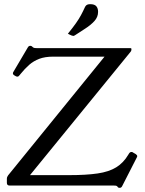

<svg xmlns="http://www.w3.org/2000/svg" viewBox="-20 -891 696 922"><path d="M632 -151Q639 -146 639 -141Q639 -138 636 -133L566 4Q562 11 555 11Q550 11 547 9L543 4Q540 1 535.5 0.5Q531 0 526 0H26Q13 0 13 -13V-32Q13 -37 14.5 -41Q16 -45 19 -49L482 -619H236Q196 -619 168.5 -608.5Q141 -598 120 -579.5Q99 -561 78 -535L75 -531Q69 -523 64 -523Q59 -523 56 -525L49 -529Q42 -533 42 -539Q42 -543 45 -547L114 -664Q118 -671 126 -671Q128 -671 130.5 -670Q133 -669 138 -664Q142 -661 146.5 -660.5Q151 -660 155 -660H606Q611 -660 611 -656V-651Q611 -649 609.5 -646Q608 -643 606 -641L124 -50H312Q394 -50 448.5 -58Q503 -66 538 -87.5Q573 -109 596 -148L599 -153Q604 -161 610 -161Q612 -161 614 -161Q616 -161 618 -159ZM306 -729Q331 -760 345 -780Q359 -800 368.5 -817.5Q378 -835 389 -859Q393 -866 399 -868.5Q405 -871 413 -871Q434 -871 442.5 -861Q451 -851 451 -834Q451 -809 433 -789.5Q415 -770 389 -753.5Q363 -737 339 -721Q337 -720 334.5 -719Q332 -718 330 -719Q326 -719 316 -724Z"/></svg>

Font: Young Serif Light
Style: Regular
Weight: 300
Designer: Bastien Sozeau
Foundry: NBR — Bastien Sozeau
Version: Version 5.001